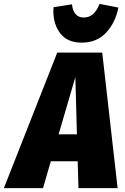

<svg xmlns="http://www.w3.org/2000/svg" viewBox="-79 -966 641 986"><path d="M324 0 320 -138H182L142 0H-59L215 -696H446L525 0ZM222 -276H316L308 -570ZM195 -909Q195 -922 196 -929L291 -944Q293 -914 308 -895Q323 -876 351 -876Q406 -876 432 -946L529 -927Q514 -850 466 -798.5Q418 -747 341 -747Q268 -747 231.5 -793.5Q195 -840 195 -909Z"/></svg>

Font: Fira Sans Condensed Black
Style: Italic
Weight: 900
Width: 3
Italic angle: -8°
Designer: Carrois Corporate & Edenspiekermann AG
Foundry: Carrois Corporate GbR & Edenspiekermann AG
Version: Version 4.203